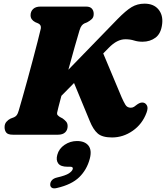

<svg xmlns="http://www.w3.org/2000/svg" viewBox="-20 -736 907 1049"><path d="M292 -120Q290.5 -112 295.2 -106.8Q300 -101.5 307 -97L322 -89Q332.5 -81.5 341 -72Q349.5 -62.5 349.5 -47Q349.5 -25.5 336 -12.8Q322.5 0 296.5 0H51Q23 0 14 -11.8Q5 -23.5 5 -41Q5 -59 15 -70.5Q25 -82 37.5 -88L57 -95.5Q66.5 -100 72 -107.5Q77.5 -115 82.5 -132.5Q90.5 -159 103.2 -204.2Q116 -249.5 130.8 -303.2Q145.5 -357 159.8 -410.8Q174 -464.5 185.5 -509.2Q197 -554 203 -580Q206.5 -599.5 189 -608L172.5 -615Q147 -628.5 147 -652.5Q147 -673.5 161 -686.8Q175 -700 200.5 -700H450.5Q472 -700 482 -688.8Q492 -677.5 492 -660Q492 -641.5 481.5 -631.8Q471 -622 456 -614L441 -608Q433.5 -604.5 426.8 -596.5Q420 -588.5 414.5 -570.5Q405 -540 388.2 -480.2Q371.5 -420.5 353.5 -355L622 -631.5Q668 -678.5 699.2 -697.2Q730.5 -716 769.5 -716Q819.5 -716 845.5 -684.8Q871.5 -653.5 866 -605.5Q860 -553 830 -530.5Q800 -508 758.5 -508Q733.5 -508 712.2 -514.8Q691 -521.5 665 -521.5Q619.5 -521.5 574.5 -475L544 -444L644.5 -204.5Q655.5 -179.5 665.2 -163.5Q675 -147.5 694.5 -147.5Q704.5 -147.5 712.8 -152.8Q721 -158 730.5 -166Q749.5 -179 764.5 -175Q776.5 -172 783.2 -158.8Q790 -145.5 780.5 -120Q757.5 -58 705.2 -21.5Q653 15 592 15Q538.5 15 513.8 -6.8Q489 -28.5 470.5 -74.5L384.5 -282.5L315.5 -212.5Q305.5 -175.5 299.2 -150.5Q293 -125.5 292 -120ZM348.5 175Q311.5 175 298.2 157Q285 139 293 110Q302 76 333 55.2Q364 34.5 400.5 34.5Q443 34.5 463 59.2Q483 84 470.5 131.5Q454.5 191.5 413 232Q371.5 272.5 291.5 291Q272 296 262.8 289.5Q253.5 283 254.5 270.5Q255 258.5 263.8 248.5Q272.5 238.5 291 234Q339 223 356.8 211Q374.5 199 377.5 187.5Q380.5 175 364 175Z"/></svg>

Font: Fraunces 9pt Soft Black
Style: Italic
Weight: 900
Italic angle: -16°
Version: Version 1.000;[b76b70a41]